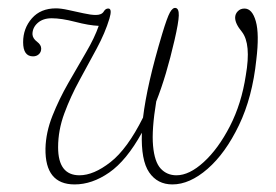

<svg xmlns="http://www.w3.org/2000/svg" viewBox="-20 -467 710 494"><path d="M432 -446.5Q440.5 -445 440 -427Q439.5 -409 429 -363.5Q418.5 -318 406.8 -278.5Q395 -239 382 -206Q370 -133.5 373.8 -92Q377.5 -50.5 393.5 -33.2Q409.5 -16 434 -16Q467 -16 504.2 -50Q541.5 -84 571.5 -142.2Q601.5 -200.5 612.5 -273.5Q626.5 -354 602.5 -385Q585 -406 585 -421.5Q585 -431 591.8 -438Q598.5 -445 609 -445Q629 -445 638.2 -412.2Q647.5 -379.5 639.5 -313.5Q629.5 -217 594.8 -144.8Q560 -72.5 514 -32.5Q468 7.5 423.5 7.5Q385 7.5 363.8 -23.5Q342.5 -54.5 345 -125.5Q305.5 -54 261.2 -23.2Q217 7.5 172 7.5Q95.5 7.5 97 -85Q98 -126.5 115 -169.2Q132 -212 155.8 -253.5Q179.5 -295 201.5 -332.5Q223.5 -370 234 -400.5Q209 -401.5 173.5 -410.8Q138 -420 113 -420Q90.5 -420 77 -408Q63.5 -396 63.5 -379Q64 -368 75.5 -359.5Q86 -351.5 86 -342Q86 -333 80 -327.5Q74 -322 65 -322Q39.5 -322 39.5 -358.5Q39.5 -394 62 -419.8Q84.5 -445.5 124 -445.5Q137 -445.5 156.2 -441.2Q175.5 -437 194.8 -432.8Q214 -428.5 226.5 -428.5Q241.5 -428.5 246.8 -437.2Q252 -446 259.5 -445Q269 -444 261.5 -419Q250.5 -382.5 229 -342.5Q207.5 -302.5 184.5 -260.5Q161.5 -218.5 145.5 -175.2Q129.5 -132 129.5 -88Q129.5 -16 184.5 -16Q221 -16 264.2 -49.8Q307.5 -83.5 348 -164.5Q353 -206.5 365.2 -260.2Q377.5 -314 397.5 -380.5Q410 -422 417.2 -435Q424.5 -448 432 -446.5Z"/></svg>

Font: Fraunces 72pt S050 Thin
Style: Italic
Weight: 100
Italic angle: -16°
Version: Version 1.000; ttfautohint (v1.8.3)